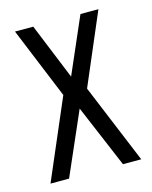

<svg xmlns="http://www.w3.org/2000/svg" viewBox="-83 -552 482 609"><g transform="rotate(-15 158.0 -247.5)"><path d="M8 0 120 -261 24 -495H84L159 -311L239 -495H298L198 -261L306 0H246L159 -206L69 0Z"/></g></svg>

Font: Alumni Sans
Style: Regular
Weight: 400
Designer: Robert E. Leuschke
Foundry: Robert E. Leuschke
Version: Version 1.018